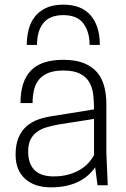

<svg xmlns="http://www.w3.org/2000/svg" viewBox="-20 -796 543 825"><path d="M199 9Q128 9 87.5 -28Q47 -65 47 -131Q47 -173 59 -203Q71 -233 93.5 -253Q116 -273 147 -283.5Q178 -294 217 -299L384 -326Q384 -360 380.5 -390Q377 -420 363.5 -443Q350 -466 323.5 -479.5Q297 -493 252 -493Q213 -493 187.5 -482.5Q162 -472 147 -453.5Q132 -435 126 -409Q120 -383 120 -353H68Q68 -446 112.5 -492.5Q157 -539 252 -539Q304 -539 339.5 -525Q375 -511 396.5 -486Q418 -461 427.5 -426Q437 -391 437 -350V-140L443 0H399L389 -77Q328 9 199 9ZM211 -38Q247 -38 276 -46.5Q305 -55 326 -68Q347 -81 361.5 -97.5Q376 -114 384 -129V-285L231 -261Q204 -256 180 -249Q156 -242 138.5 -229Q121 -216 111 -196Q101 -176 101 -145Q101 -93 128 -65.5Q155 -38 211 -38ZM409 -603H365Q365 -659 338.5 -695Q312 -731 252 -731Q194 -731 166.5 -697Q139 -663 139 -603H95Q95 -637 103 -668.5Q111 -700 129.5 -724Q148 -748 178 -762Q208 -776 252 -776Q330 -776 369.5 -730Q409 -684 409 -603Z"/></svg>

Font: Tanohe Sans Light
Style: Regular
Weight: 300
Designer: Village Type and Design LLC & Cristiano Sobral
Foundry: Cooper Hewitt Smithsonian Design Museum
Version: Version 1.00;September 29, 2021;FontCreator 13.0.0.2655 64-b